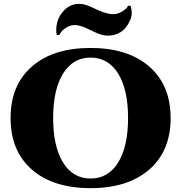

<svg xmlns="http://www.w3.org/2000/svg" viewBox="-20 -963 940 997"><path d="M658 -933H645Q639 -918 612 -902Q585 -886 555 -890Q519 -895 470.5 -919Q422 -943 393 -943Q347 -943 316.5 -913Q286 -883 277 -846.5Q268 -810 275 -781H288Q296 -801 323 -819Q350 -837 380 -832Q406 -828 434 -814Q462 -800 488.5 -789Q515 -778 541 -778Q570 -778 594 -789.5Q618 -801 632 -818.5Q646 -836 655.5 -857.5Q665 -879 664 -898.5Q663 -918 658 -933ZM145.5 -617.5Q256 -714 450 -714Q644 -714 755 -617.5Q866 -521 866 -350Q866 -179 755 -82.5Q644 14 450 14Q256 14 145.5 -82.5Q35 -179 35 -350Q35 -521 145.5 -617.5ZM307.5 -119Q359 -36 450.5 -36Q542 -36 593.5 -119Q645 -202 645 -350Q645 -498 593.5 -581Q542 -664 450.5 -664Q359 -664 307.5 -581Q256 -498 256 -350Q256 -202 307.5 -119Z"/></svg>

Font: Cinzel Decorative Black
Style: Regular
Weight: 900
Designer: Natanael Gama
Version: Version 1.001;PS 001.001;hotconv 1.0.56;makeotf.lib2.0.21325